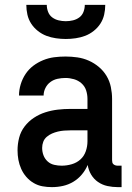

<svg xmlns="http://www.w3.org/2000/svg" viewBox="-20 -760 540 788"><path d="M193 8Q173 8 154 4.5Q135 1 118 -9Q101 -19 88 -34Q75 -49 67 -67Q59 -85 55.5 -104Q52 -123 52 -143Q52 -169 58.5 -194.5Q65 -220 81 -241Q97 -262 119 -276.5Q141 -291 166 -299Q191 -307 217 -310Q243 -313 269 -313H339V-354Q339 -372 333.5 -389Q328 -406 314.5 -418Q301 -430 283.5 -435Q266 -440 249 -440Q232 -440 216 -436.5Q200 -433 187 -423.5Q174 -414 166.5 -399Q159 -384 159 -368H58Q58 -391 65 -414Q72 -437 85 -456.5Q98 -476 116.5 -490Q135 -504 157 -513Q179 -522 202 -525Q225 -528 249 -528Q273 -528 297.5 -524.5Q322 -521 344.5 -511Q367 -501 386 -485Q405 -469 417.5 -448Q430 -427 435 -402.5Q440 -378 440 -354V-103Q440 -98 441 -93.5Q442 -89 445.5 -86Q449 -83 453.5 -81.5Q458 -80 463 -80H479V8H463Q442 8 421 3.5Q400 -1 382.5 -13Q365 -25 354 -43.5Q343 -62 340 -83Q331 -62 316 -44Q301 -26 281 -14Q261 -2 238.5 3Q216 8 193 8ZM233 -80Q254 -80 274.5 -86Q295 -92 310 -105.5Q325 -119 332 -139Q339 -159 339 -180V-225H269Q256 -225 243 -224Q230 -223 217.5 -220Q205 -217 193.5 -212Q182 -207 172 -198.5Q162 -190 157.5 -178Q153 -166 153 -153Q153 -137 158.5 -122.5Q164 -108 175.5 -97.5Q187 -87 202.5 -83.5Q218 -80 233 -80ZM250 -600Q230 -600 209.5 -603Q189 -606 170.5 -613Q152 -620 135.5 -633Q119 -646 108 -663Q97 -680 92.5 -700Q88 -720 88 -740H172Q172 -725 177.5 -711Q183 -697 194.5 -688.5Q206 -680 220.5 -676.5Q235 -673 250 -673Q265 -673 279.5 -676.5Q294 -680 305.5 -688.5Q317 -697 322.5 -711Q328 -725 328 -740H412Q412 -720 407.5 -700Q403 -680 392 -663Q381 -646 364.5 -633Q348 -620 329.5 -613Q311 -606 290.5 -603Q270 -600 250 -600Z"/></svg>

Font: Iosevka SS18 Semibold
Style: Regular
Weight: 600
Monospace: yes
Designer: Belleve Invis
Foundry: Belleve Invis
Version: Version 25.1.1; ttfautohint (v1.8.4)